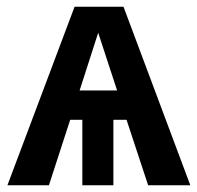

<svg xmlns="http://www.w3.org/2000/svg" viewBox="-20 -549 585 569"><path d="M355 -194H316V0H224V-194H188L125 0H2L201 -529H346L544 0H419ZM327 -281 271 -452 216 -281Z"/></svg>

Font: Fira Sans Medium
Style: Regular
Weight: 500
Designer: bBox Type GmbH & Carrois Corporate GbR & Edenspiekermann AG
Foundry: bBox Type GmbH & Carrois Corporate GbR & Edenspiekermann AG
Version: Version 4.301